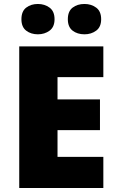

<svg xmlns="http://www.w3.org/2000/svg" viewBox="-20 -948 589 968"><path d="M501 0H77V-714H501V-559H270V-447H484V-292H270V-157H501ZM88 -851Q88 -891 112 -909.5Q136 -928 171 -928Q205 -928 230 -909.5Q255 -891 255 -851Q255 -812 230 -793.5Q205 -775 171 -775Q136 -775 112 -793.5Q88 -812 88 -851ZM322 -851Q322 -891 346 -909.5Q370 -928 406 -928Q440 -928 465 -909.5Q490 -891 490 -851Q490 -812 465 -793.5Q440 -775 406 -775Q370 -775 346 -793.5Q322 -812 322 -851Z"/></svg>

Font: Noto Sans Cherokee Black
Style: Regular
Weight: 900
Designer: Monotype Design Team
Foundry: Monotype Imaging Inc.
Version: Version 2.001; ttfautohint (v1.8.4.7-5d5b)